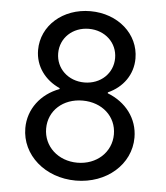

<svg xmlns="http://www.w3.org/2000/svg" viewBox="-52 -756 704 813"><g transform="rotate(5 300.0 -350.0)"><path d="M300 10C431 10 532 -79 532 -193C532 -274 481 -340 403 -370V-374C466 -402 507 -458 507 -527C507 -631 417 -710 300 -710C183 -710 93 -631 93 -527C93 -458 135 -402 198 -374V-370C120 -341 68 -274 68 -193C68 -79 169 10 300 10ZM300 -635C369 -635 421 -586 421 -521C421 -456 369 -407 300 -407C231 -407 179 -456 179 -521C179 -586 231 -635 300 -635ZM300 -330C383 -330 444 -275 444 -199C444 -123 382 -66 300 -66C218 -66 156 -123 156 -199C156 -275 217 -330 300 -330Z"/></g></svg>

Font: CommitMonoNiceRocks
Style: Regular
Weight: 400
Monospace: yes
Designer: Eigil Nikolajsen
Foundry: Eigil Nikolajsen
Version: Version 1.143